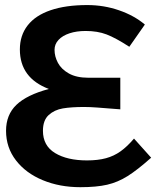

<svg xmlns="http://www.w3.org/2000/svg" viewBox="-20 -748 640 778"><path d="M4.5 -218Q4.5 -283 46.5 -323.2Q88.5 -363.5 178 -387.5Q60.5 -432 60.5 -547.5Q60.5 -604.5 92 -645Q123.5 -685.5 184.8 -706.5Q246 -727.5 334 -727.5Q401 -727.5 462.5 -706.2Q524 -685 567 -648.5L504 -558.5Q448.5 -594.5 411.8 -608.5Q375 -622.5 327 -622.5Q290 -622.5 261.5 -613Q233 -603.5 217 -586.2Q201 -569 201 -546Q201 -519 214.8 -493.2Q228.5 -467.5 259.2 -450.2Q290 -433 338 -433H467.5V-305Q463.5 -305 428.5 -308Q404.5 -310 374.8 -312.2Q345 -314.5 320.5 -314.5Q269.5 -314.5 235 -308.8Q200.5 -303 177.2 -281.8Q154 -260.5 154 -218Q154 -157.5 203.2 -127.8Q252.5 -98 332.5 -98Q376.5 -98 409 -106.8Q441.5 -115.5 468.5 -134.8Q495.5 -154 523 -186.5L592.5 -109Q537 -59.5 497.2 -34.5Q457.5 -9.5 414.2 0.5Q371 10.5 305.5 10.5Q222 10.5 153.5 -17.8Q85 -46 44.8 -98Q4.5 -150 4.5 -218Z"/></svg>

Font: JuliaMono
Style: Bold
Weight: 700
Monospace: yes
Designer: cormullion
Foundry: corm
Version: Version 0.055; ttfautohint (v1.8.4)